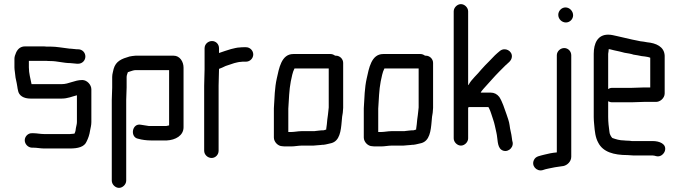

<svg xmlns="http://www.w3.org/2000/svg" viewBox="-20 -710 3295 931"><path d="M359 -471H353C344 -471 331 -474 323 -474C320 -474 316 -474 311 -475C283 -478 254 -484 226 -484H206C199 -485 192 -485 186 -485H101C82 -485 67 -475 58 -455C53 -444 50 -434 50 -425V-383C50 -376 51 -369 52 -362C54 -341 56 -326 61 -307C64 -295 64 -284 67 -273C71 -245 96 -232 128 -232H279C308 -232 329 -242 353 -248V-118C353 -107 349 -97 348 -89L346 -75C345 -70 343 -67 341 -62C334 -62 327 -60 319 -60H194C176 -60 159 -64 142 -64H135C116 -65 100 -48 100 -30C100 -11 116 5 134 6H141C159 6 176 10 194 10H319C357 10 389 3 400 -24C408 -40 414 -57 417 -78C419 -90 423 -102 423 -118V-277C423 -299 402 -322 379 -322C341 -322 314 -302 279 -302H133C128 -328 120 -354 120 -383V-415H204C211 -414 218 -414 225 -414C257 -414 289 -404 321 -404C330 -404 344 -401 353 -401H359C379 -401 394 -417 394 -436C394 -455 379 -471 359 -471Z M592 166V-226C592 -240 594 -273 594 -286V-337C594 -345 598 -353 600 -360L612 -364C619 -366 628 -370 638 -370H800V-102C796 -101 791 -100 786 -99H702C690 -101 675 -103 664 -105C619 -115 609 -43 651 -37C668 -32 691 -29 712 -29H789C830 -31 870 -52 870 -93V-382C870 -411 852 -440 822 -440H637C626 -439 617 -438 608 -436C570 -425 542 -414 531 -376C529 -364 524 -352 524 -337V-285C524 -272 522 -240 522 -226V166C522 184 539 201 557 201C575 201 592 184 592 166Z M972 -476V-374C972 -350 970 -319 970 -294V21C970 40 987 56 1006 56C1025 56 1040 40 1040 21V-295C1040 -320 1042 -351 1042 -374V-376C1054 -380 1061 -384 1074 -390L1116 -404C1126 -406 1137 -410 1148 -410C1153 -411 1158 -411 1163 -411H1173C1192 -411 1208 -427 1208 -446C1208 -465 1192 -481 1173 -481H1163C1156 -481 1150 -481 1144 -480C1129 -480 1114 -475 1100 -472C1081 -467 1061 -459 1042 -453V-476C1042 -496 1027 -511 1008 -511C989 -511 972 -496 972 -476Z M1349 -1C1354 0 1361 0 1370 0H1393C1408 0 1428 -4 1443 -4H1500C1511 -4 1524 -7 1536 -7C1541 -8 1545 -8 1549 -8C1561 -9 1576 -14 1587 -16C1627 -27 1633 -74 1637 -122L1639 -144C1642 -161 1643 -165 1644 -187V-405C1644 -424 1628 -440 1609 -440H1605C1598 -445 1591 -448 1583 -448H1402C1344 -448 1333 -378 1322 -329C1312 -285 1311 -235 1308 -185V-43C1308 -22 1328 -1 1349 -1ZM1547 -78C1542 -78 1536 -78 1529 -77L1511 -75C1507 -74 1503 -74 1500 -74H1441C1426 -74 1407 -70 1393 -70H1378V-183C1381 -228 1382 -274 1390 -315C1395 -337 1398 -359 1408 -378H1574V-189C1573 -171 1571 -168 1570 -152L1567 -130C1565 -113 1565 -102 1562 -86V-82C1557 -81 1552 -78 1547 -78Z M1785 -1C1790 0 1797 0 1806 0H1829C1844 0 1864 -4 1879 -4H1936C1947 -4 1960 -7 1972 -7C1977 -8 1981 -8 1985 -8C1997 -9 2012 -14 2023 -16C2063 -27 2069 -74 2073 -122L2075 -144C2078 -161 2079 -165 2080 -187V-405C2080 -424 2064 -440 2045 -440H2041C2034 -445 2027 -448 2019 -448H1838C1780 -448 1769 -378 1758 -329C1748 -285 1747 -235 1744 -185V-43C1744 -22 1764 -1 1785 -1ZM1983 -78C1978 -78 1972 -78 1965 -77L1947 -75C1943 -74 1939 -74 1936 -74H1877C1862 -74 1843 -70 1829 -70H1814V-183C1817 -228 1818 -274 1826 -315C1831 -337 1834 -359 1844 -378H2010V-189C2009 -171 2007 -168 2006 -152L2003 -130C2001 -113 2001 -102 1998 -86V-82C1993 -81 1988 -78 1983 -78Z M2215 -690C2197 -690 2180 -673 2180 -655V-39C2180 -21 2197 -4 2215 -4C2233 -4 2250 -21 2250 -39V-188C2251 -189 2253 -190 2254 -191H2348C2349 -190 2350 -188 2351 -186C2360 -169 2364 -150 2371 -131C2378 -112 2382 -88 2387 -67C2394 -38 2390 1 2411 16C2437 34 2470 10 2466 -19C2464 -26 2463 -31 2462 -41C2460 -62 2453 -82 2451 -103C2449 -120 2441 -141 2436 -156C2425 -186 2417 -215 2401 -240C2390 -254 2376 -261 2359 -261H2311C2314 -268 2317 -270 2324 -279C2351 -308 2375 -337 2402 -364L2430 -392C2442 -404 2460 -414 2462 -434C2465 -463 2429 -483 2404 -463C2396 -456 2388 -450 2380 -442L2352 -413C2340 -401 2324 -385 2313 -372C2297 -351 2265 -324 2253 -300L2250 -297V-655C2250 -673 2233 -690 2215 -690Z M2680 -442V29C2657 31 2638 35 2619 40C2598 46 2579 47 2570 64C2554 93 2582 123 2611 115C2630 108 2649 106 2671 101C2685 98 2698 98 2712 95C2731 91 2750 73 2750 50V-442C2750 -461 2735 -477 2716 -477C2697 -477 2680 -461 2680 -442ZM2687 -638C2687 -618 2704 -601 2724 -601C2743 -601 2759 -617 2759 -636C2759 -656 2742 -674 2722 -674C2703 -674 2687 -657 2687 -638Z M3042 -284H2948C2941 -284 2935 -282 2929 -278V-449C2929 -452 2930 -457 2931 -463C2931 -466 2931 -469 2932 -472C2935 -471 2937 -471 2938 -471L2958 -466C2974 -463 2994 -458 3009 -454C3023 -452 3041 -449 3052 -445C3066 -443 3077 -441 3091 -438L3108 -436C3115 -435 3127 -433 3133 -430V-286H3104C3091 -286 3057 -284 3042 -284ZM3104 -216H3158C3180 -214 3203 -234 3203 -257V-440C3201 -484 3161 -501 3118 -505L3101 -508L3085 -510C3072 -512 3060 -516 3046 -518C3022 -524 2995 -530 2972 -535C2956 -538 2946 -542 2929 -542C2878 -542 2859 -500 2859 -449V-142C2859 -130 2860 -119 2861 -108C2864 -72 2867 -43 2881 -18C2904 27 2956 42 3023 42C3033 42 3043 44 3054 44H3146C3153 44 3156 46 3161 47C3182 53 3199 37 3204 22C3214 -13 3176 -26 3146 -26H3044C3037 -27 3030 -28 3023 -28C3018 -28 3013 -28 3007 -29C2984 -29 2966 -35 2949 -41C2943 -47 2935 -61 2935 -72C2932 -95 2929 -116 2929 -143V-219C2935 -216 2941 -214 2948 -214H3042C3057 -214 3091 -216 3104 -216Z"/></svg>

Font: Electronic
Style: Bd
Weight: 700
Version: Version 1.011